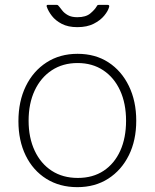

<svg xmlns="http://www.w3.org/2000/svg" viewBox="-20 -762 638 792"><path d="M299 10Q226 10 171 -24.5Q116 -59 86 -120.5Q56 -182 56 -262Q56 -344 86.5 -406.5Q117 -469 172 -504.5Q227 -540 300 -540Q373 -540 427 -505Q481 -470 511.5 -407.5Q542 -345 542 -264Q542 -183 511.5 -121.5Q481 -60 426.5 -25Q372 10 299 10ZM301 -28Q363 -28 407.5 -57.5Q452 -87 476 -140Q500 -193 500 -264Q500 -335 475.5 -388.5Q451 -442 406 -472Q361 -502 300 -502Q239 -502 193.5 -472Q148 -442 123 -388.5Q98 -335 98 -264Q98 -194 123 -140.5Q148 -87 193.5 -57.5Q239 -28 301 -28ZM423 -742Q433 -742 430 -733Q426 -717 410 -697.5Q394 -678 366.5 -664Q339 -650 299 -650Q261 -650 235 -663.5Q209 -677 194 -696.5Q179 -716 173 -734Q172 -736 172.5 -739Q173 -742 177 -742H212Q217 -742 219 -740.5Q221 -739 224 -735Q229 -729 237 -718.5Q245 -708 260 -699.5Q275 -691 299 -691Q334 -691 352.5 -706.5Q371 -722 379 -736Q381 -740 383 -741Q385 -742 388 -742Z"/></svg>

Font: Libre Franklin Thin
Style: Regular
Weight: 100
Designer: Pablo Impallari, Rodrigo Fuenzalida, Nhung Nguyen
Foundry: Impallari Type
Version: Version 3.000